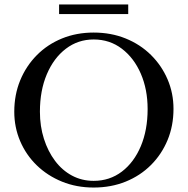

<svg xmlns="http://www.w3.org/2000/svg" viewBox="-20 -829 842 861"><path d="M400 12Q323 12 258 -14.5Q193 -41 145 -87.5Q97 -134 70.5 -196Q44 -258 44 -328Q44 -404 70.5 -468.5Q97 -533 145 -581.5Q193 -630 258 -656.5Q323 -683 400 -683Q478 -683 543.5 -656.5Q609 -630 657 -582.5Q705 -535 731.5 -473Q758 -411 758 -341Q758 -265 731.5 -201Q705 -137 657 -89Q609 -41 543.5 -14.5Q478 12 400 12ZM400 -18Q472 -18 526.5 -59.5Q581 -101 611.5 -173.5Q642 -246 642 -340Q642 -428 611.5 -498.5Q581 -569 526.5 -610.5Q472 -652 400 -652Q330 -652 275.5 -610.5Q221 -569 190 -496Q159 -423 159 -328Q159 -263 177 -206.5Q195 -150 227 -107.5Q259 -65 303 -41.5Q347 -18 400 -18ZM245 -766V-809H555V-766Z"/></svg>

Font: Ibarra Real Nova Medium
Style: Regular
Weight: 500
Designer: Jose Maria Ribagorda & Octavio Pardo
Foundry: Jose Maria Ribagorda
Version: Version 2.000